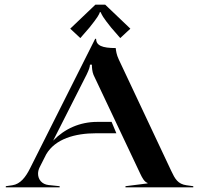

<svg xmlns="http://www.w3.org/2000/svg" viewBox="-20 -807 858 827"><path d="M282.5 -683.5 326 -643 365.5 -688.5C400.6 -731.9 408 -746.3 410 -754.5H414C416 -746.3 425 -730 458.5 -688.5L498 -643L541.5 -683.5L433 -787H391ZM5 0H237V-5L189 -10C160.5 -13.2 143.9 -34 143.9 -58.7C143.9 -67.8 146.2 -77.5 151 -87L179.1 -142.5C218 -208.5 302.4 -233 394 -233H481.2L460.7 -282H399C324.4 -282 258.4 -252.6 208.9 -201.2L353.5 -486.5C363.7 -507.7 367.5 -520.5 367.5 -528.5H375.8C375.8 -515.5 377.2 -498.3 382.8 -484.5L584.5 -58C592.6 -40.9 601.5 -24 615.5 -19V-17L520.5 -5V0H812.5V-5L783.5 -9C745.9 -14.2 733.7 -36.6 717.5 -71L491.5 -551C481.8 -571.5 479.5 -589 478.5 -600C420.3 -600 394 -610.8 394 -640H390L109 -81C90.8 -44.7 67.9 -14 33 -9L5 -5Z"/></svg>

Font: Prida01
Style: Black
Weight: 900
Designer: gluk
Foundry: gluk
Version: Version 00.072